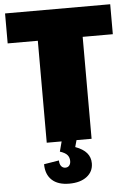

<svg xmlns="http://www.w3.org/2000/svg" viewBox="-61 -745 690 1015"><g transform="rotate(-5 284.0 -237.0)"><path d="M563 -700V-541H287L403 -632V0H165V-632L279 -541H5V-700ZM265 226Q205 226 173 196Q141 166 141 112L221 99Q221 118 229.5 129Q238 140 252 140Q265 140 272.5 131Q280 122 280 107Q280 88 269 75Q258 62 230 53L244 0H323L313 36Q354 51 373.5 74Q393 97 393 129Q393 173 358.5 199.5Q324 226 265 226Z"/></g></svg>

Font: Pathway Extreme SemiCondensed Black
Style: Regular
Weight: 900
Width: 4
Version: Version 1.001;gftools[0.9.26]